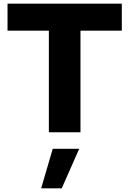

<svg xmlns="http://www.w3.org/2000/svg" viewBox="-20 -720 704 1045"><path d="M246 0V-553H21V-700H643V-553H418V0ZM204 305 267 90H411L316 305Z"/></svg>

Font: Red Hat Text VF
Style: Regular
Weight: 300
Designer: Pentagram, MCKL
Foundry: Pentagram, MCKL
Version: Version 1.023